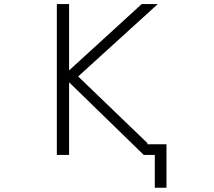

<svg xmlns="http://www.w3.org/2000/svg" viewBox="-20 -751 1040 932"><path d="M695.3 -50.8H788.1V160.2H731.4V1H700.2H677.7L315.4 -351.6V1H255.9V-731.4H315.4V-409.2L668 -731.4H746.1L359.4 -379.9L695.3 -56.6Z"/></svg>

Font: Gen Shin Gothic Monospace Light
Style: Regular
Weight: 300
Designer: [Source Han Sans]
Ryoko NISHIZUKA  (kana & ideographs); Paul D. Hunt (Latin, Greek & Cyrillic); Wenlong ZHANG  (bopomofo
Version: Version 1.002.20150607